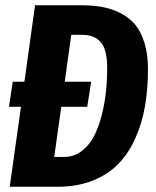

<svg xmlns="http://www.w3.org/2000/svg" viewBox="-20 -713 596 733"><path d="M290 -692.9Q334 -692.9 369.6 -686.5Q405.3 -680.2 438.7 -663.6Q472.2 -647 494.9 -620.4Q517.6 -593.8 531.2 -550.5Q544.9 -507.3 544.9 -450.2Q544.9 -372.1 533.2 -305.7Q521.5 -239.3 495.4 -182.1Q469.2 -125 429.7 -85.2Q390.1 -45.4 331.8 -22.7Q273.4 0 200.2 0H17.1L60.1 -305.2H14.2L28.8 -400.9H73.2L113.8 -692.9ZM225.1 -113.8Q261.7 -113.8 291 -135.7Q320.3 -157.7 338.4 -192.1Q356.4 -226.6 368.2 -272.7Q379.9 -318.8 384.5 -363.5Q389.2 -408.2 389.2 -454.1Q389.2 -522.9 365 -551.5Q340.8 -580.1 293.9 -580.1H252L227.1 -400.9H328.1L313 -305.2H213.9L187 -113.8Z"/></svg>

Font: Fira Sans Compressed
Style: Bold Italic
Weight: 700
Width: 3
Italic angle: -8°
Designer: Carrois Corporate & Edenspiekermann AG
Foundry: Carrois Corporate GbR & Edenspiekermann AG
Version: Version 4.203;PS 004.203;hotconv 1.0.88;makeotf.lib2.5.64775